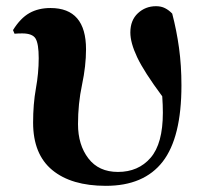

<svg xmlns="http://www.w3.org/2000/svg" viewBox="-20 -583 663 620"><path d="M26.9 -474.1 22 -485.8Q45.9 -524.4 75 -540.8Q104 -557.1 143.1 -557.1Q257.8 -557.1 257.8 -423.8Q257.8 -370.1 244.9 -309.3Q231.9 -248.5 231.9 -182.1Q231.9 -115.2 265.4 -71.5Q298.8 -27.8 360.8 -27.8Q426.8 -27.8 466.3 -73.5Q505.9 -119.1 505.9 -219.2Q505.9 -231 505.4 -244.6Q504.9 -258.3 503.9 -272Q444.8 -351.6 422.9 -398.2Q400.9 -444.8 400.9 -478Q400.9 -517.6 425.3 -540.3Q449.7 -563 483.9 -563Q500.5 -563 512.9 -556.6Q525.4 -550.3 536.1 -539.1Q550.3 -484.9 558.1 -428.2Q565.9 -371.6 565.9 -307.1Q565.9 -139.2 505.4 -61Q444.8 17.1 321.8 17.1Q210.4 17.1 148.7 -33.9Q86.9 -85 86.9 -187Q86.9 -247.1 95.9 -297.1Q105 -347.2 105 -395Q105 -441.4 95 -458.3Q85 -475.1 51.8 -475.1Q48.8 -475.1 39.3 -474.9Q29.8 -474.6 26.9 -474.1Z"/></svg>

Font: Source Han Serif JP Heavy
Style: Regular
Weight: 900
Designer: Ryoko NISHIZUKA  (kana & ideographs); Frank Grießhammer (Latin, Greek & Cyrillic); Wenlong ZHANG  (bopomofo); Sandoll Co
Foundry: Adobe Systems Incorporated
Version: Version 1.001;PS 1.001;hotconv 16.6.54;makeotf.lib2.5.65590